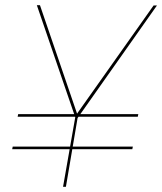

<svg xmlns="http://www.w3.org/2000/svg" viewBox="-20 -720 625 740"><path d="M50 -280H513L511 -270H48ZM29 -155H492L490 -145H27ZM585 -699 279 -265 234 0H223L270 -268L122 -700H134L277 -282L572 -699Z"/></svg>

Font: Jost Thin
Style: Italic
Weight: 200
Italic angle: -5°
Version: Version 3.710